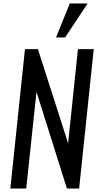

<svg xmlns="http://www.w3.org/2000/svg" viewBox="-20 -1095 567 1115"><path d="M305.2 -877.4 385.3 -1074.7H488.8L357.9 -877.4ZM40 0 125 -809.6H200.2L375.5 -263.2L432.6 -809.6H524.4L439.5 0H368.7L191.9 -561.5L132.3 0Z"/></svg>

Font: Oswald
Style: Regular
Weight: 400
Designer: Vernon Adams
Foundry: Vernon Adams
Version: 3.0; ttfautohint (v0.94.23-7a4d-dirty) -l 8 -r 50 -G 200 -x 